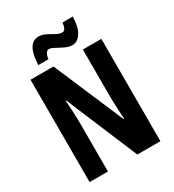

<svg xmlns="http://www.w3.org/2000/svg" viewBox="-215 -1038 1052 1160"><g transform="rotate(-30 311.0 -458.5)"><path d="M558.1 0H397L188 -498H184.1Q187 -463.4 188.7 -432.9Q190.4 -402.3 191.2 -377Q191.9 -351.6 191.9 -331.1V0H64V-713.9H224.1L432.1 -227.1H436Q434.1 -260.7 432.6 -289.8Q431.2 -318.8 430.2 -343.8Q429.2 -368.7 429.2 -389.2V-713.9H558.1ZM148.9 -767.1Q149.9 -790.5 153.6 -816.4Q157.2 -842.3 166.5 -865Q175.8 -887.7 192.6 -901.9Q209.5 -916 235.8 -916Q255.9 -916 273.9 -908.4Q292 -900.9 309.1 -890.6Q326.2 -880.4 342.3 -872.8Q358.4 -865.2 374 -865.2Q387.7 -865.2 394.5 -878.9Q401.4 -892.6 404.8 -917H476.1Q474.6 -844.7 449.7 -806.4Q424.8 -768.1 388.7 -768.1Q369.6 -768.1 350.3 -775.9Q331.1 -783.7 313 -793.7Q294.9 -803.7 279.3 -811.5Q263.7 -819.3 252 -819.3Q241.2 -819.3 232.2 -806.9Q223.1 -794.4 219.7 -767.1Z"/></g></svg>

Font: Open Sans Condensed
Style: Regular
Weight: 400
Width: 3
Designer: Monotype Design Team
Foundry: Monotype Imaging Inc.
Version: Version 3.000